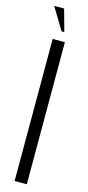

<svg xmlns="http://www.w3.org/2000/svg" viewBox="-132 -883 419 913"><g transform="rotate(15 77.5 -426.5)"><path d="M91.8 -745.1H78.1L13.2 -853H62ZM46.9 -699.2H106.9V0H46.9Z"/></g></svg>

Font: Moniqa Narrow Heading
Style: Regular
Weight: 400
Width: 4
Designer: Rajesh Rajput
Foundry: Rajesh Rajput
Version: Version 1.000